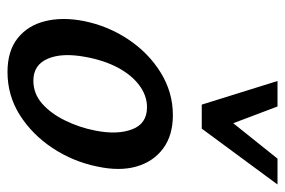

<svg xmlns="http://www.w3.org/2000/svg" viewBox="-144 -605 760 512"><g transform="rotate(90 236.0 -349.0)"><path d="M172 11Q116 11 82 -16Q48 -43 36.5 -89Q25 -135 36 -192Q49 -257 85 -311Q121 -365 173.5 -397.5Q226 -430 287 -430Q341 -430 376 -404Q411 -378 424 -333Q437 -288 424 -228Q411 -164 375 -109.5Q339 -55 287 -22Q235 11 172 11ZM195 -58Q230 -58 256.5 -81.5Q283 -105 301.5 -143Q320 -181 328 -222Q340 -281 325 -321Q310 -361 266 -361Q235 -361 207.5 -340.5Q180 -320 160.5 -283.5Q141 -247 132 -198Q120 -135 136.5 -96.5Q153 -58 195 -58ZM259 -507 287 -564 403 -709H472L323 -507ZM259 -507 196 -709H264L318 -566L323 -507Z"/></g></svg>

Font: Ysabeau Infant SemiBold
Style: Italic
Weight: 600
Italic angle: -12°
Designer: Christian Thalmann (Catharsis Fonts)
Version: Version 2.002; featfreeze: ss01,ss02,lnum